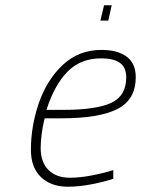

<svg xmlns="http://www.w3.org/2000/svg" viewBox="-20 -698 534 727"><path d="M97 -131Q97 -220 127 -307.5Q157 -395 217.5 -452Q278 -509 364 -509Q425 -509 459.5 -483.5Q494 -458 494 -406Q494 -321 425 -285.5Q356 -250 212 -250H149Q142 -223 138 -192Q134 -161 134 -138Q134 -84 163.5 -54.5Q193 -25 245 -25Q283 -25 329 -34Q375 -43 409 -54V-21Q376 -10 328 -0.5Q280 9 237 9Q173 9 135 -27.5Q97 -64 97 -131ZM221 -282Q344 -282 401 -308.5Q458 -335 458 -405Q458 -443 434 -460Q410 -477 363 -477Q284 -477 234.5 -425.5Q185 -374 156 -282ZM374 -678H403L390 -620H360Z"/></svg>

Font: Cairo ExtraLight
Style: Italic
Weight: 275
Italic angle: -13°
Designer: Mohamed Gaber, Accademia di Belle Arti di Urbino and others
Foundry: Kief Type Foundry, Accademia di Belle Arti di Urbino and others
Version: Version 3.011